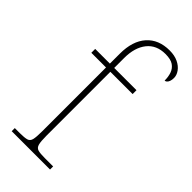

<svg xmlns="http://www.w3.org/2000/svg" viewBox="-244 -825 878 878"><g transform="rotate(45 194.5 -386.0)"><path d="M36 0V-20H68Q98 -20 112.5 -24Q127 -28 131 -44.5Q135 -61 135 -98V-511H40V-536H135V-600Q135 -682 175 -727Q215 -772 286 -772Q318 -772 341 -761Q364 -750 376.5 -732.5Q389 -715 389 -697Q389 -684 385.5 -675Q382 -666 377 -662Q372 -658 367 -658Q367 -683 360 -703Q353 -723 335.5 -735Q318 -747 284 -747Q226 -747 194.5 -707.5Q163 -668 163 -600V-536H307V-511H163V-98Q163 -61 167.5 -44.5Q172 -28 186 -24Q200 -20 230 -20H284V0Z"/></g></svg>

Font: Noto Serif Thai Thin
Style: Regular
Weight: 250
Version: Version 2.001